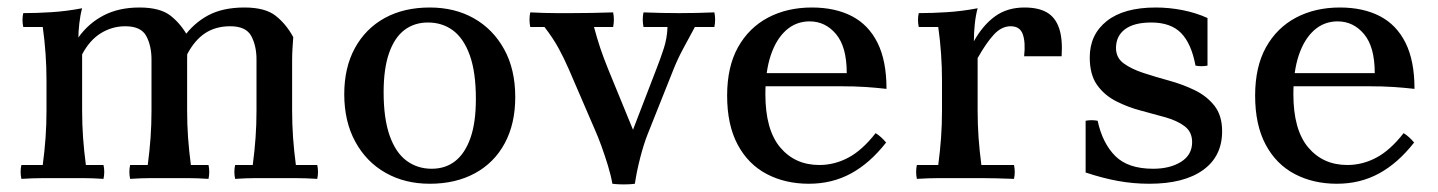

<svg xmlns="http://www.w3.org/2000/svg" viewBox="-20 -475 3836 512"><path d="M37 2Q33 -17 37 -35H94Q99 -73 101.5 -108Q104 -143 104 -180V-260Q104 -332 94 -403H42Q38 -422 42 -440Q77 -440 117 -442.5Q157 -445 199 -453Q194 -435 191.5 -412.5Q189 -390 189 -375L199 -330V-180Q199 -143 201.5 -108Q204 -73 209 -35H256Q260 -17 256 2Q225 0 203 0Q181 0 152 0Q123 0 95.5 0Q68 0 37 2ZM327 2Q323 -17 327 -35H374Q379 -73 381.5 -108Q384 -143 384 -180V-316Q384 -353 370 -379Q356 -405 314 -405Q279 -405 249 -386.5Q219 -368 199 -330L189 -375Q216 -413 256.5 -434Q297 -455 352 -455Q407 -455 435 -433Q463 -411 482 -376Q481 -361 480 -346Q479 -331 479 -316V-180Q479 -143 481.5 -108Q484 -73 489 -35H536Q540 -17 536 2Q505 0 483 0Q461 0 432 0Q403 0 380.5 0Q358 0 327 2ZM607 2Q603 -17 607 -35H654Q659 -73 661.5 -108Q664 -143 664 -180V-316Q664 -353 650 -379Q636 -405 594 -405Q555 -405 527 -386.5Q499 -368 479 -330L469 -375Q496 -413 535 -434Q574 -455 632 -455Q687 -455 715 -433Q743 -411 762 -376Q761 -361 760 -346Q759 -331 759 -316V-180Q759 -143 761.5 -108Q764 -73 769 -35H826Q830 -17 826 2Q795 0 768 0Q741 0 712 0Q683 0 660.5 0Q638 0 607 2Z M1121 -415Q1085 -415 1058.5 -395Q1032 -375 1017.5 -333.5Q1003 -292 1003 -229Q1003 -159 1019 -113.5Q1035 -68 1064 -46.5Q1093 -25 1131 -25L1126 15Q1060 15 1008.5 -14Q957 -43 927.5 -97Q898 -151 898 -224Q898 -295 926.5 -347Q955 -399 1006 -427Q1057 -455 1126 -455ZM1131 -25Q1168 -25 1194 -45.5Q1220 -66 1234.5 -107Q1249 -148 1249 -211Q1249 -282 1233 -327Q1217 -372 1188.5 -393.5Q1160 -415 1121 -415L1126 -455Q1193 -455 1244 -426Q1295 -397 1324.5 -343.5Q1354 -290 1354 -216Q1354 -145 1326 -93Q1298 -41 1246.5 -13Q1195 15 1126 15Z M1885 -442Q1889 -423 1885 -403H1833Q1817 -373 1802.5 -346.5Q1788 -320 1776 -290L1707 -117Q1697 -92 1687.5 -55.5Q1678 -19 1673 15Q1667 16 1655 16.5Q1643 17 1631.5 16.5Q1620 16 1613 15Q1609 -8 1601 -34Q1593 -60 1584 -85Q1575 -110 1566 -130L1497 -290Q1484 -320 1469.5 -346.5Q1455 -373 1432 -403H1394Q1390 -423 1394 -442Q1415 -441 1431.5 -440.5Q1448 -440 1465 -440Q1482 -440 1501 -440Q1530 -440 1557 -440.5Q1584 -441 1615 -442Q1619 -423 1615 -403H1564Q1572 -373 1580.5 -347.5Q1589 -322 1602 -290L1668 -129L1730 -290Q1741 -318 1750 -345.5Q1759 -373 1760 -403H1696Q1692 -423 1696 -442Q1727 -441 1744.5 -440.5Q1762 -440 1791 -440Q1820 -440 1837 -440.5Q1854 -441 1885 -442Z M2137 15Q2074 15 2024.5 -11Q1975 -37 1947 -89.5Q1919 -142 1919 -220Q1919 -297 1948 -349Q1977 -401 2028 -428Q2079 -455 2145 -455Q2207 -455 2251.5 -432Q2296 -409 2320 -361Q2344 -313 2344 -238Q2318 -241 2289 -243Q2260 -245 2219 -245H2011V-280H2238Q2238 -350 2209.5 -384Q2181 -418 2139 -418Q2103 -418 2076.5 -394.5Q2050 -371 2035.5 -328Q2021 -285 2021 -224Q2021 -129 2060.5 -82Q2100 -35 2165 -35Q2205 -35 2242 -54.5Q2279 -74 2315 -120Q2323 -115 2329.5 -109Q2336 -103 2343 -95Q2300 -40 2249.5 -12.5Q2199 15 2137 15Z M2425 2Q2421 -17 2425 -35H2482Q2487 -73 2489.5 -108Q2492 -143 2492 -180V-260Q2492 -332 2482 -403H2430Q2426 -422 2430 -440Q2465 -440 2505 -442.5Q2545 -445 2587 -453Q2582 -435 2579.5 -411.5Q2577 -388 2577 -365L2587 -320V-180Q2587 -143 2589.5 -108Q2592 -73 2597 -35H2684Q2688 -17 2684 2Q2631 0 2600 0Q2569 0 2540 0Q2511 0 2483.5 0Q2456 0 2425 2ZM2711 -325Q2715 -362 2707.5 -383.5Q2700 -405 2675 -405Q2651 -405 2630.5 -383Q2610 -361 2587 -320L2577 -365Q2601 -408 2633.5 -431.5Q2666 -455 2712 -455Q2749 -455 2771.5 -442Q2794 -429 2804 -400.5Q2814 -372 2811 -325Z M3045 15Q3002 15 2961 7.5Q2920 0 2875 -15V-153Q2891 -156 2907 -153Q2920 -93 2954 -59Q2988 -25 3055 -25Q3100 -25 3129.5 -43.5Q3159 -62 3159 -96Q3159 -123 3139.5 -138Q3120 -153 3088.5 -162Q3057 -171 3022.5 -180Q2988 -189 2956.5 -205Q2925 -221 2905.5 -248.5Q2886 -276 2886 -322Q2886 -383 2931.5 -419Q2977 -455 3062 -455Q3098 -455 3133.5 -448Q3169 -441 3200 -427V-300Q3184 -297 3168 -300Q3157 -359 3129.5 -387Q3102 -415 3050 -415Q3004 -415 2980 -397Q2956 -379 2956 -347Q2956 -321 2976.5 -306Q2997 -291 3029 -280.5Q3061 -270 3097.5 -260Q3134 -250 3166 -234.5Q3198 -219 3218.5 -193Q3239 -167 3239 -125Q3239 -58 3188 -21.5Q3137 15 3045 15Z M3545 15Q3482 15 3432.5 -11Q3383 -37 3355 -89.5Q3327 -142 3327 -220Q3327 -297 3356 -349Q3385 -401 3436 -428Q3487 -455 3553 -455Q3615 -455 3659.5 -432Q3704 -409 3728 -361Q3752 -313 3752 -238Q3726 -241 3697 -243Q3668 -245 3627 -245H3419V-280H3646Q3646 -350 3617.5 -384Q3589 -418 3547 -418Q3511 -418 3484.5 -394.5Q3458 -371 3443.5 -328Q3429 -285 3429 -224Q3429 -129 3468.5 -82Q3508 -35 3573 -35Q3613 -35 3650 -54.5Q3687 -74 3723 -120Q3731 -115 3737.5 -109Q3744 -103 3751 -95Q3708 -40 3657.5 -12.5Q3607 15 3545 15Z"/></svg>

Font: Poltawski Nowy
Style: Regular
Weight: 400
Designer: Adam Pótawski, Mateusz Machalski, Borys Kosmynka, Ania Wieluska
Foundry: Capitalics.wtf
Version: Version 1.001;gftools[0.9.25]